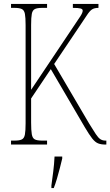

<svg xmlns="http://www.w3.org/2000/svg" viewBox="-20 -734 560 975"><path d="M36 0V-20H54Q79 -20 91 -26Q103 -32 106.5 -51Q110 -70 110 -108V-607Q110 -645 106.5 -663.5Q103 -682 91 -688Q79 -694 54 -694H36V-714H219V-694H194Q169 -694 157 -688Q145 -682 141.5 -663.5Q138 -645 138 -607V-278L345 -587Q377 -634 388.5 -652Q400 -670 400 -680Q400 -688 389 -691Q378 -694 350 -694V-714H480V-694Q459 -694 447 -686Q435 -678 420.5 -655.5Q406 -633 376 -589L255 -409L433 -106Q454 -72 466.5 -53Q479 -34 490 -27Q501 -20 515 -20H520V0H514Q493 0 478 -6Q463 -12 448 -31Q433 -50 410 -89L238 -383L138 -234V-112Q138 -72 141.5 -52Q145 -32 157 -26Q169 -20 194 -20H219V0ZM241 208Q246 171 250.5 136Q255 101 257 61H296V71Q291 92 284 119.5Q277 147 269 174Q261 201 253 221H241Z"/></svg>

Font: Noto Serif Georgian ExtraCondensed Thin
Style: Regular
Weight: 100
Width: 2
Designer: Monotype Design Team, Akaki Razmadze
Foundry: Google LLC
Version: Version 2.003; ttfautohint (v1.8.4.7-5d5b)